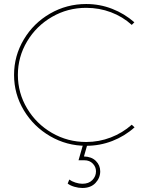

<svg xmlns="http://www.w3.org/2000/svg" viewBox="-20 -723 745 956"><path d="M409 -684Q317 -684 239 -639Q161 -594 115 -517Q69 -440 69 -350Q69 -260 115 -183Q161 -106 239 -61Q317 -16 409 -16Q473 -16 531.5 -38.5Q590 -61 636 -102L650 -89Q601 -45 539 -21Q477 3 409 3Q312 3 229.5 -45Q147 -93 98.5 -174Q50 -255 50 -350Q50 -445 98.5 -526.5Q147 -608 229.5 -655.5Q312 -703 409 -703Q477 -703 538.5 -679Q600 -655 649 -612L636 -599Q591 -640 532.5 -662Q474 -684 409 -684ZM414 0 398 56Q436 57 457.5 78.5Q479 100 479 130Q479 163 455.5 188Q432 213 390 213Q371 213 350.5 207Q330 201 317 191L325 171Q337 180 355.5 186Q374 192 390 192Q422 192 440 173.5Q458 155 458 130Q458 108 442 91.5Q426 75 400 75H371L394 -5Z"/></svg>

Font: Montserrat-Arabic Thin
Style: Regular
Weight: 250
Designer: Mohamed Gaber
Foundry: Kief Type Foundry
Version: Version 5.008